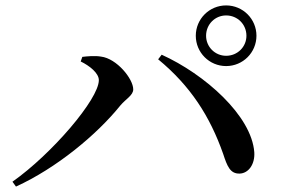

<svg xmlns="http://www.w3.org/2000/svg" viewBox="-20 -761 1040 709"><path d="M815 -517C877 -517 927 -567 927 -629C927 -691 877 -741 815 -741C753 -741 703 -691 703 -629C703 -567 753 -517 815 -517ZM815 -704C857 -704 890 -671 890 -629C890 -588 857 -555 815 -555C774 -555 741 -588 741 -629C741 -671 774 -704 815 -704ZM345 -465C345 -395 171 -192 26 -90L39 -72C188 -140 337 -263 424 -371C445 -396 472 -409 472 -431C472 -470 411 -545 353 -552C330 -556 301 -553 284 -551L278 -534C311 -518 345 -491 345 -465ZM919 -199C909 -334 736 -487 577 -559L564 -542C683 -444 755 -332 804 -193C819 -147 830 -119 865 -120C898 -121 922 -155 919 -199Z"/></svg>

Font: Source Han Serif CN SemiBold
Style: Regular
Weight: 600
Designer: Ryoko NISHIZUKA 西塚涼子 (kana & ideographs); Frank Grießhammer (Latin, Greek & Cyrillic); Wenlong ZHANG 张文龙 (bopomofo); San
Foundry: Adobe Systems Incorporated
Version: Version 1.000;PS 1;hotconv 16.6.53;makeotf.lib2.5.65590